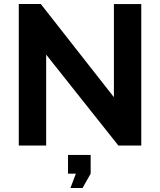

<svg xmlns="http://www.w3.org/2000/svg" viewBox="-20 -730 803 963"><path d="M211.5 -456.1V0H74.2V-710H184.5L551.3 -242.5V-709.5H688.6V0H573.7ZM333.3 213 360.5 141H321.1V47.1H434.7V141L393.9 213Z"/></svg>

Font: Raleway Thin
Style: Regular
Weight: 100
Designer: Matt McInerney, Pablo Impallari, Rodrigo Fuenzalida
Foundry: Matt McInerney, Pablo Impallari, Rodrigo Fuenzalida
Version: Version 4.026